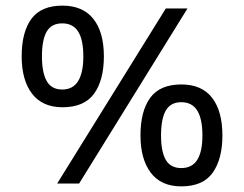

<svg xmlns="http://www.w3.org/2000/svg" viewBox="-20 -652 868 682"><path d="M569 -622H646L261 0H183ZM202 -271Q131 -271 94 -319Q57 -367 57 -452Q57 -538 91.5 -585Q126 -632 202 -632Q274 -632 311.5 -585Q349 -538 349 -452Q349 -367 314 -319Q279 -271 202 -271ZM201 -334Q239 -334 257.5 -364Q276 -394 276 -452Q276 -511 257.5 -540Q239 -569 201 -569Q163 -569 146 -540Q129 -511 129 -452Q129 -394 146 -364Q163 -334 201 -334ZM624 10Q552 10 515.5 -38.5Q479 -87 479 -171Q479 -257 513.5 -304.5Q548 -352 624 -352Q697 -352 733.5 -304.5Q770 -257 770 -171Q770 -87 735.5 -38.5Q701 10 624 10ZM624 -55Q662 -55 680.5 -84Q699 -113 699 -171Q699 -230 680.5 -259.5Q662 -289 624 -289Q586 -289 569 -259.5Q552 -230 552 -171Q552 -113 569 -84Q586 -55 624 -55Z"/></svg>

Font: lmalayalam15
Style: Book
Weight: 400
Designer: Jelle Bosma - Monotype Design Team
Foundry: Monotype Imaging Inc.
Version: Version 2.003